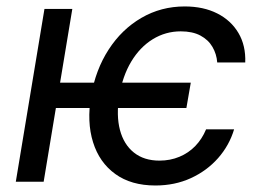

<svg xmlns="http://www.w3.org/2000/svg" viewBox="-20 -567 813 599"><path d="M575.2 -309.1 561.5 -230H132.8L146 -309.1ZM205.6 -539.1 116.2 0H29.3L118.7 -539.1ZM464.8 11.7Q389.2 11.7 339.6 -24.2Q290 -60.1 270.3 -123.3Q250.5 -186.5 264.2 -268.1Q278.3 -349.6 319.1 -412.6Q359.9 -475.6 421.1 -511.2Q482.4 -546.9 556.2 -546.9Q614.7 -546.9 657.7 -525.1Q700.7 -503.4 723.9 -464.1Q747.1 -424.8 745.1 -372.1H657.7Q655.8 -398.4 642.8 -420.7Q629.9 -442.9 605.2 -456.1Q580.6 -469.2 543.9 -469.2Q496.6 -469.2 456.5 -444.6Q416.5 -419.9 389.4 -374.8Q362.3 -329.6 352.1 -268.1Q342.3 -207 354.2 -161.6Q366.2 -116.2 397.7 -91.1Q429.2 -65.9 477.5 -65.9Q511.2 -65.9 539.8 -77.9Q568.4 -89.8 589.4 -111.6Q610.4 -133.3 623 -163.6H710.4Q695.3 -113.3 660.4 -73.7Q625.5 -34.2 575.4 -11.2Q525.4 11.7 464.8 11.7Z"/></svg>

Font: Inter 18pt
Style: Italic
Weight: 400
Italic angle: -9.3988°
Designer: Rasmus Andersson
Foundry: rsms
Version: Version 4.001;git-66647c0bb